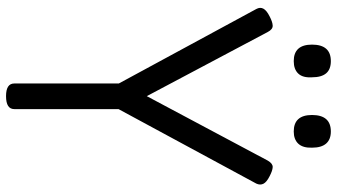

<svg xmlns="http://www.w3.org/2000/svg" viewBox="-266 -864 1143 652"><g transform="rotate(90 306.0 -537.5)"><path d="M306 14Q263 14 263 -14V-369L10 -836Q3 -849 9 -860Q15 -871 35 -881Q54 -891 66.5 -891.5Q79 -892 88 -875L306 -464L525 -875Q535 -892 547 -891.5Q559 -891 578 -881Q598 -871 603.5 -860Q609 -849 603 -836L350 -368V-14Q350 14 306 14ZM187 -963Q159 -963 145 -978.5Q131 -994 131 -1025Q131 -1057 145 -1073Q159 -1089 187 -1089Q215 -1089 228.5 -1073Q242 -1057 242 -1025Q244 -994 229.5 -978.5Q215 -963 187 -963ZM426 -963Q398 -963 384 -978.5Q370 -994 370 -1025Q370 -1057 384 -1073Q398 -1089 426 -1089Q453 -1089 467 -1073Q481 -1057 481 -1025Q482 -994 467.5 -978.5Q453 -963 426 -963Z"/></g></svg>

Font: Playwrite GB S
Style: Regular
Weight: 400
Designer: Veronika Burian, José Scaglione
Foundry: TypeTogether
Version: Version 1.000